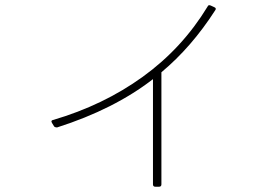

<svg xmlns="http://www.w3.org/2000/svg" viewBox="-20 -669 1040 728"><path d="M583 39H569Q560 39 560 30V-369Q413 -255 197 -186H194Q188 -186 185 -190L177 -203L175 -208Q175 -213 181 -214Q372 -270 521.5 -378Q671 -486 767 -644Q770 -652 779 -648L792 -642Q797 -640 798 -637Q799 -634 796 -630Q706 -490 592 -395V30Q592 39 583 39Z"/></svg>

Font: LINE Seed JP_TTF Thin
Style: Regular
Weight: 250
Designer: LY Corporation & Fontrix & Fontworks
Version: Version 1.008